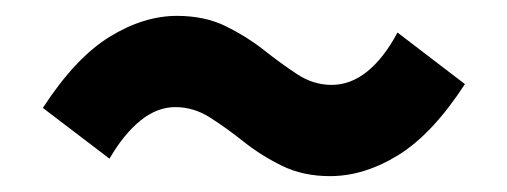

<svg xmlns="http://www.w3.org/2000/svg" viewBox="-20 -497 639 242"><path d="M396 -275Q362 -275 335.5 -288Q309 -301 287 -318.5Q265 -336 244.5 -349Q224 -362 201 -362Q178 -362 157 -345Q136 -328 118 -297L34 -361Q75 -424 118 -450.5Q161 -477 203 -477Q238 -477 264.5 -464Q291 -451 312.5 -434Q334 -417 354.5 -403.5Q375 -390 398 -390Q422 -390 443 -407Q464 -424 481 -456L566 -391Q525 -328 482 -301.5Q439 -275 396 -275Z"/></svg>

Font: Noto Sans TC ExtraBold
Style: Regular
Weight: 800
Designer: Ryoko NISHIZUKA  (kana, bopomofo & ideographs); Paul D. Hunt (Latin, Greek & Cyrillic); Sandoll Communications , Soo-you
Foundry: Adobe
Version: Version 2.004-H2;hotconv 1.0.118;makeotfexe 2.5.65603